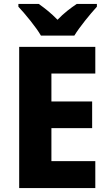

<svg xmlns="http://www.w3.org/2000/svg" viewBox="-20 -951 552 971"><path d="M187 -771H356C382 -814 437 -881 470 -917V-931H368C337 -910 303 -885 271 -851C239 -884 206 -910 176 -931H73V-917C107 -881 163 -813 187 -771ZM462 0V-136H240V-303H446V-438H240V-579H462V-714H77V0Z"/></svg>

Font: Noto Sans Gurmukhi UI SemiCondensed ExtraBold
Style: Regular
Weight: 800
Width: 4
Designer: Jelle Bosma - Monotype Design Team
Foundry: Monotype Imaging Inc.
Version: Version 2.004